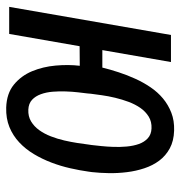

<svg xmlns="http://www.w3.org/2000/svg" viewBox="-1 -578 589 627"><g transform="rotate(90 293.5 -264.5)"><path d="M143.6 -304.2H200.7Q207 -330.1 216.1 -357.7Q225.1 -385.3 237.1 -411.6Q249 -438 264.9 -461.4Q280.8 -484.9 301.5 -502.2Q322.3 -519.5 348.1 -529.5Q374 -539.6 406.2 -538.6Q440.4 -537.6 464.6 -524.4Q488.8 -511.2 504.6 -490Q520.5 -468.8 529.5 -441.4Q538.6 -414.1 542.2 -384.5Q545.9 -355 545.4 -325.4Q544.9 -295.9 542 -270L540.5 -259.3Q536.6 -231 529.5 -199.7Q522.5 -168.5 511 -138.2Q499.5 -107.9 483.2 -80.6Q466.8 -53.2 444.8 -32.7Q422.9 -12.2 394.8 -0.7Q366.7 10.7 331.5 9.8Q285.2 8.3 256.3 -15.4Q227.5 -39.1 212.6 -74.7Q197.8 -110.4 194.1 -151.9Q190.4 -193.4 194.8 -230.5L130.9 -230L90.8 0H2.4L94.2 -528.3H182.6ZM285.2 -255.9Q283.7 -243.7 281.5 -224.9Q279.3 -206.1 278.6 -184.8Q277.8 -163.6 279.5 -142.3Q281.2 -121.1 287.6 -103.5Q293.9 -85.9 305.9 -74.7Q317.9 -63.5 337.9 -62.5Q359.9 -61.5 376.5 -71.5Q393.1 -81.5 405 -98.1Q417 -114.7 425.3 -136.2Q433.6 -157.7 438.7 -179.9Q443.8 -202.1 447 -222.9Q450.2 -243.7 452.1 -259.3L453.6 -269.5Q455.1 -281.7 457 -300.8Q459 -319.8 459.7 -341.1Q460.4 -362.3 458.5 -384Q456.5 -405.8 450.2 -423.6Q443.8 -441.4 431.6 -452.6Q419.4 -463.9 399.4 -464.8Q377.4 -465.8 360.8 -455.6Q344.2 -445.3 332.5 -428.5Q320.8 -411.6 312.7 -390.1Q304.7 -368.7 299.3 -346.2Q293.9 -323.7 291 -302.7Q288.1 -281.7 286.1 -266.6Z"/></g></svg>

Font: Roboto Mono
Style: Italic
Weight: 400
Designer: Google
Version: Version 2.000985; 2015; ttfautohint (v1.3)